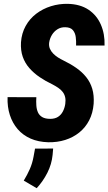

<svg xmlns="http://www.w3.org/2000/svg" viewBox="-20 -741 572 1014"><path d="M324.7 -191.9Q327.6 -212.4 324 -228Q320.3 -243.7 311 -255.6Q301.8 -267.6 287.4 -277.3Q272.9 -287.1 255.9 -295.9Q220.7 -312.5 189.7 -333.5Q158.7 -354.5 135.3 -381.1Q111.8 -407.7 100.1 -441.2Q88.4 -474.6 90.8 -517.6Q94.2 -565.4 115.5 -603.8Q136.7 -642.1 171.4 -668.5Q206.1 -694.8 249.3 -708.3Q292.5 -721.7 337.9 -720.7Q402.8 -719.2 446.8 -690.2Q490.7 -661.1 512.5 -611.3Q534.2 -561.5 532.2 -500.5H381.8Q382.8 -522.5 380.1 -544.7Q377.4 -566.9 365 -581.8Q352.5 -596.7 324.7 -597.2Q301.3 -597.7 283.4 -586.4Q265.6 -575.2 254.4 -556.9Q243.2 -538.6 239.7 -516.6Q237.3 -498.5 243.4 -484.1Q249.5 -469.7 260.7 -458.3Q272 -446.8 286.1 -437.7Q300.3 -428.7 314.5 -421.9Q352.1 -403.8 382.8 -382.3Q413.6 -360.8 435.3 -333.7Q457 -306.6 467.3 -272Q477.5 -237.3 474.6 -192.9Q470.7 -143.6 450.9 -105.5Q431.2 -67.4 398.7 -41.3Q366.2 -15.1 324.5 -2Q282.7 11.2 234.9 10.3Q182.6 8.8 141.8 -9Q101.1 -26.9 73.5 -58.8Q45.9 -90.8 32 -133.8Q18.1 -176.8 20 -228L171.9 -227.5Q170.4 -205.1 171.9 -184.3Q173.3 -163.6 180.4 -147.7Q187.5 -131.8 203.1 -122.6Q218.8 -113.3 245.6 -113.3Q269.5 -113.3 285.9 -123.5Q302.2 -133.8 311.8 -151.9Q321.3 -169.9 324.7 -191.9ZM260.7 43.5 257.8 77.1Q252.9 126.5 230.2 171.4Q207.5 216.3 173.8 252.9L105.5 212.9Q124 182.6 137.5 151.9Q150.9 121.1 157.2 86.4L165 43.9Z"/></svg>

Font: Roboto Condensed ExtraBold
Style: Italic
Weight: 800
Italic angle: -12°
Designer: Christian Robertson
Foundry: Google
Version: Version 3.008; 2023